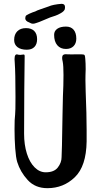

<svg xmlns="http://www.w3.org/2000/svg" viewBox="-20 -987 528 1004"><path d="M428 -509Q433 -387 433 -308V-247Q431 -118 371.5 -60.5Q312 -3 228 -3Q164 -3 125 -45.5Q86 -88 70 -140Q63 -163 59.5 -211.5Q56 -260 56 -311Q56 -368 59 -387Q61 -401 61 -480Q61 -606 57 -662Q56 -668 56 -678Q56 -709 75 -701L86 -700Q90 -700 94.5 -701Q99 -702 104 -702Q108 -702 109 -696Q108 -633 107 -515.5Q106 -398 106 -288Q106 -230 120.5 -184Q135 -138 161 -112Q187 -86 219 -86Q263 -86 282.5 -111.5Q302 -137 302 -165L304 -226Q307 -376 307 -392Q307 -415 309 -483Q312 -540 312 -595Q312 -644 308 -664Q305 -676 305 -683Q305 -697 311.5 -700.5Q318 -704 324.5 -703.5Q331 -703 333 -703Q343 -702 355.5 -702.5Q368 -703 378 -703H404Q420 -703 422.5 -698.5Q425 -694 426 -679Q428 -657 428 -625Q428 -603 427 -593Q426 -583 428 -509ZM109 -691V-696ZM263 -805Q263 -825 279.5 -836.5Q296 -848 325 -848Q351 -848 365 -831.5Q379 -815 379 -785Q379 -760 364.5 -745.5Q350 -731 325 -731Q296 -731 279.5 -750.5Q263 -770 263 -805ZM54 -778Q54 -807 70.5 -823.5Q87 -840 116 -840Q144 -840 159 -825Q174 -810 174 -782Q174 -756 160 -741.5Q146 -727 120 -727Q89 -727 71.5 -740.5Q54 -754 54 -778ZM132 -870Q112 -877 112 -892Q112 -894 114 -902Q115 -907 134 -915.5Q153 -924 164 -927Q172 -932 193 -939L225 -950L247 -958Q260 -962 282 -965L302 -967Q320 -967 320 -950Q320 -943 319 -939Q315 -928 298.5 -918.5Q282 -909 270 -905Q242 -897 214 -884Q196 -876 185 -872Q181 -871 170.5 -867Q160 -863 153 -863Q143 -863 132 -870Z"/></svg>

Font: Barriecito
Style: Regular
Weight: 400
Designer: Pablo Cosgaya & Sergio Jiménez
Foundry: Pablo Cosgaya & Sergio Jiménez
Version: Version 1.001